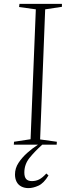

<svg xmlns="http://www.w3.org/2000/svg" viewBox="-20 -743 358 986"><path d="M51 0 52 -15 137 -28 164 -695 78 -707 80 -723H298V-708L212 -695L186 -27L272 -15L271 0H197Q158 35 131.5 68Q105 101 105 143Q105 166 114.5 176.5Q124 187 144 187Q164 187 181 178.5Q198 170 218 148L229 158Q205 198 177.5 210.5Q150 223 126 223Q105 223 89 214.5Q73 206 65 190Q57 174 57 153Q57 121 75 93.5Q93 66 120 42Q147 18 175 0Z"/></svg>

Font: Literata 60pt ExtraLight
Style: Italic
Weight: 250
Italic angle: -2°
Designer: Latin by Veronika Burian and Jose Scaglione. Greek by Irene Vlachou. Cyrillic by Vera Evstafieva
Foundry: TypeTogether
Version: Version 3.103;gftools[0.9.29]